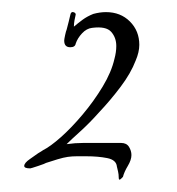

<svg xmlns="http://www.w3.org/2000/svg" viewBox="-20 -553 293 317"><path d="M180 -258Q176 -254 176 -260Q176 -265 175 -269.5Q174 -274 173 -278Q172 -289 157 -292Q142 -295 122 -295Q115 -295 107 -295Q99 -295 92 -294Q85 -293 75 -290Q65 -287 56 -284Q55 -283 43 -279Q31 -275 30 -275Q20 -275 20 -279Q20 -284 29.5 -290.5Q39 -297 43 -300L48 -303L51 -305Q63 -311 80.5 -326.5Q98 -342 116.5 -364Q135 -386 149.5 -410Q164 -434 169 -456Q172 -467 172 -477Q172 -491 163.5 -500.5Q155 -510 132 -507Q123 -506 115.5 -498Q108 -490 105 -481Q104 -475 96 -475Q86 -475 86 -486Q86 -488 87.5 -495Q89 -502 90 -504Q92 -511 93.5 -517.5Q95 -524 96 -528Q97 -534 101 -533Q105 -532 105 -529Q104 -525 103 -519.5Q102 -514 102 -509Q109 -515 116.5 -520.5Q124 -526 134 -530Q145 -533 155 -533Q179 -533 194.5 -517.5Q210 -502 210 -479Q210 -467 204 -453Q196 -432 179 -409.5Q162 -387 144 -368Q128 -350 112.5 -336Q97 -322 90 -315Q104 -317 117.5 -317Q131 -317 144 -317H180Q189 -317 193 -310.5Q197 -304 197 -297Q197 -289 191 -279Q185 -269 183 -261Z"/></svg>

Font: Grey Qo
Style: Regular
Weight: 400
Designer: Robert E. Leuschke
Foundry: Robert E. Leuschke
Version: Version 2.010